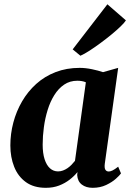

<svg xmlns="http://www.w3.org/2000/svg" viewBox="-20 -888 622 918"><path d="M481 -105Q478.5 -84.5 484 -76.2Q489.5 -68 500 -68Q507.5 -68 518 -73Q528.5 -78 545 -91L558.5 -59Q552.5 -50 534.2 -33.5Q516 -17 487.5 -3.5Q459 10 423 10Q391.5 10 371.2 -5.5Q351 -21 349 -51L350.5 -65.5Q335.5 -46.5 313.2 -29.2Q291 -12 262.8 -1Q234.5 10 199 10Q141.5 10 103.8 -17.2Q66 -44.5 47.8 -90.5Q29.5 -136.5 29.5 -192.5Q29.5 -248.5 43.8 -302.2Q58 -356 85.5 -403.2Q113 -450.5 153.2 -486.8Q193.5 -523 245.8 -543.2Q298 -563.5 361 -563.5Q389 -563.5 420 -557Q451 -550.5 472.5 -543L545 -563.5ZM390.5 -494.5Q381.5 -498.5 371.2 -500.2Q361 -502 350 -502Q314 -502 286.8 -483.5Q259.5 -465 239.8 -433.5Q220 -402 207.8 -362.2Q195.5 -322.5 189.8 -279.8Q184 -237 184 -196.5Q184 -155.5 193.2 -126.8Q202.5 -98 219 -83.2Q235.5 -68.5 257.5 -68.5Q270 -68.5 281.2 -72.8Q292.5 -77 302.8 -84Q313 -91 322 -100.2Q331 -109.5 338.5 -119ZM327.5 -652 493.5 -867.5 582 -790.5Q575.5 -780 557.2 -762.2Q539 -744.5 513.2 -723.2Q487.5 -702 460 -681.8Q432.5 -661.5 407.2 -645.2Q382 -629 364.5 -621.5Z"/></svg>

Font: Merriweather 28pt ExtraBold
Style: Italic
Weight: 800
Italic angle: -7.8°
Version: Version 2.101